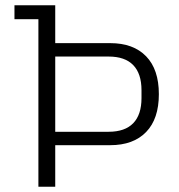

<svg xmlns="http://www.w3.org/2000/svg" viewBox="-20 -710 680 730"><path d="M158 -158V-209H393Q455 -209 486.5 -241.5Q518 -274 518 -337V-367Q518 -430 486.5 -462.5Q455 -495 393 -495H158V-546H399Q487 -546 535.5 -496Q584 -446 584 -352Q584 -258 535.5 -208Q487 -158 399 -158ZM126 0V-637H35V-690H190V0Z"/></svg>

Font: Mozilla Headline ExtraLight
Style: Regular
Weight: 200
Designer: Studio DRAMA
Foundry: Studio DRAMA
Version: Version 1.000